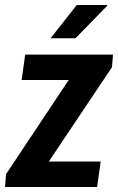

<svg xmlns="http://www.w3.org/2000/svg" viewBox="-32 -743 469 763"><path d="M-12 0 -8 -51 241 -425H54L68 -526H417L413 -476L162 -101H368L354 0ZM169 -591 273 -723H393L394 -720L268 -591Z"/></svg>

Font: Archivo Narrow
Style: Bold Italic
Weight: 700
Italic angle: -8°
Designer: Hector Gatti
Foundry: Omnibus-Type
Version: Version 3.002